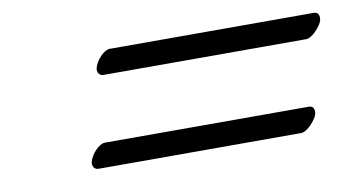

<svg xmlns="http://www.w3.org/2000/svg" viewBox="-39 -456 718 390"><g transform="rotate(-10 320.0 -261.0)"><path d="M599 -329C612 -329 631.3 -352 633.6 -362C635.4 -370 633.5 -379 623.5 -379H202.5C190.5 -379 173.1 -360 169.6 -345C167.8 -337 172 -329 181 -329ZM556 -143C569 -143 588.3 -166 590.6 -176C592.5 -184 590.6 -193 580.6 -193H159.6C147.6 -193 130.2 -174 126.7 -159C124.9 -151 129 -143 138 -143Z"/></g></svg>

Font: Linux Libertine Mono O
Style: Mono Oblique
Weight: 400
Italic angle: -13°
Designer: Philipp H. Poll
Foundry: Philipp H. Poll
Version: Version 5.1.7